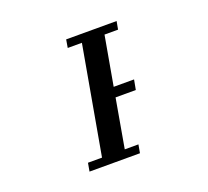

<svg xmlns="http://www.w3.org/2000/svg" viewBox="-93 -613 786 726"><g transform="rotate(-20 300.0 -250.0)"><path d="M442 -500 436 -467.5H381.5L346.5 -270H428.5L421 -230H339.5L305 -33.5H360L354 0H151L157 -33.5H213.5L290.5 -467.5H233.5L239 -500Z"/></g></svg>

Font: JuliaMono SemiBoldItalic
Style: Regular
Weight: 600
Italic angle: -9°
Monospace: yes
Designer: cormullion
Foundry: corm
Version: Version 0.049; ttfautohint (v1.8.4)